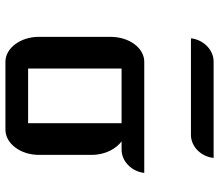

<svg xmlns="http://www.w3.org/2000/svg" viewBox="-70 -737 807 707"><g transform="rotate(90 333.5 -383.5)"><path d="M115.7 -123C115.7 -55.2 157.2 0 207.5 0H457.5C508.3 0 550.3 -55.2 550.3 -123V-317.9C550.3 -369.6 525.9 -409.2 500.5 -427.7H531.2C574.2 -427.7 611.8 -465.3 616.7 -511.2H207.5C157.2 -511.2 115.7 -456.5 115.7 -387.2ZM232.4 -83.5V-427.7H433.6V-83.5ZM121.1 -683.1H476.6C520 -683.1 557.1 -720.7 561.5 -766.6H206.5C163.1 -766.6 126 -728.5 121.1 -683.1Z"/></g></svg>

Font: Atomic Age
Style: Regular
Weight: 400
Designer: James Grieshaber
Foundry: James Grieshaber
Version: Version 1.002